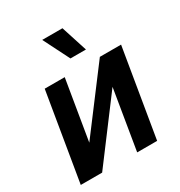

<svg xmlns="http://www.w3.org/2000/svg" viewBox="-181 -906 970 1033"><g transform="rotate(-30 303.5 -389.5)"><path d="M174.4 -174 454.5 -545.5H586.3L495.4 0H371.4L432.9 -371.8L153.8 0H21L111.9 -545.5H236.2ZM409.4 -617.2H313.2L231.5 -779.5H357.2Z"/></g></svg>

Font: Inter UI Semi Bold
Style: Italic
Weight: 600
Italic angle: -9.39999°
Designer: Rasmus Andersson
Foundry: rsms
Version: 3.2;8d6f07862